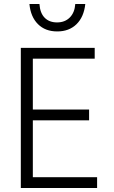

<svg xmlns="http://www.w3.org/2000/svg" viewBox="-20 -939 570 959"><path d="M84 -700H453V-646H144V-392H425V-338H144V-54H465V0H84ZM177 -919Q180 -874 203 -850.5Q226 -827 265 -827Q304 -827 328.5 -851.5Q353 -876 356 -919H406Q399 -854 362 -818Q325 -782 266 -782Q206 -782 169.5 -818.5Q133 -855 127 -919Z"/></svg>

Font: Moderustic Light
Style: Regular
Weight: 300
Designer: Tural Alisoy
Foundry: TAFT Foundry
Version: Version 2.120